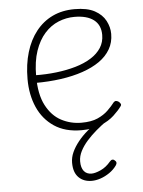

<svg xmlns="http://www.w3.org/2000/svg" viewBox="-54 -562 634 849"><g transform="rotate(-5 263.0 -137.5)"><path d="M293 17Q221 17 172.5 -15.5Q124 -48 99.5 -103.5Q75 -159 75 -229Q75 -294 91 -347.5Q107 -401 137.5 -439.5Q168 -478 211 -498.5Q254 -519 309 -519Q365 -519 398 -501Q431 -483 446 -454.5Q461 -426 461 -396Q461 -358 443.5 -328Q426 -298 394.5 -276Q363 -254 319 -239Q275 -224 221.5 -216.5Q168 -209 108 -209V-243Q158 -242 204.5 -247.5Q251 -253 290.5 -264.5Q330 -276 359.5 -294.5Q389 -313 405 -338Q421 -363 421 -395Q421 -439 391 -462Q361 -485 305 -485Q269 -485 234.5 -471Q200 -457 173 -427Q146 -397 130 -350.5Q114 -304 114 -238Q114 -158 139.5 -109Q165 -60 206.5 -38Q248 -16 296 -16Q340 -16 368 -28.5Q396 -41 414.5 -59Q433 -77 446 -94Q451 -99 456.5 -98.5Q462 -98 468 -94Q473 -90 476 -84.5Q479 -79 474 -73Q462 -56 439 -34.5Q416 -13 380 2Q344 17 293 17ZM319 244Q283 244 261 222Q239 200 239 157Q239 133 249.5 110Q260 87 278 64.5Q296 42 320 21.5Q344 1 371 -18H407V-14Q383 3 359.5 23Q336 43 317 64.5Q298 86 286.5 108.5Q275 131 275 154Q275 182 287 197Q299 212 321 212Q337 212 361.5 201Q386 190 406 166Q412 159 417.5 158.5Q423 158 427 162Q434 167 434.5 173Q435 179 430 186Q417 204 398 217Q379 230 358.5 237Q338 244 319 244Z"/></g></svg>

Font: Playwrite US Modern Thin
Style: Regular
Weight: 250
Designer: Veronika Burian, José Scaglione
Foundry: TypeTogether
Version: Version 1.003